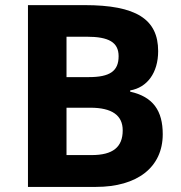

<svg xmlns="http://www.w3.org/2000/svg" viewBox="-20 -734 712 754"><path d="M89.8 0H356.9C518.6 0 619.1 -76.7 619.1 -207C619.1 -298.8 581.5 -354 491.2 -374V-378.9C557.6 -390.1 601.1 -447.8 601.1 -533.2C601.1 -658.7 514.6 -713.9 312 -713.9H89.8ZM241.2 -589.8H320.8C407.2 -589.8 445.8 -567.9 445.8 -513.2C445.8 -454.6 411.1 -431.2 329.1 -431.2H241.2ZM335 -311C419.4 -311 461.9 -281.2 461.9 -222.2C461.9 -156.2 423.3 -125 339.8 -125H241.2V-311Z"/></svg>

Font: Open Sans bold
Style: Bold
Weight: 700
Foundry: Ascender Corporation
Version: Version 1.100;PS 001.100;hotconv 1.0.88;makeotf.lib2.5.64775